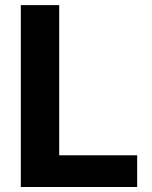

<svg xmlns="http://www.w3.org/2000/svg" viewBox="-20 -748 608 768"><path d="M63.3 0V-727.5H216.8V-126.8H528.7V0Z"/></svg>

Font: GitLab Sans
Style: Regular
Weight: 400
Designer: Rasmus Andersson
Foundry: Modifications by GitLab B.V., manufactured by rsms
Version: Version 4.000;git-c8fb6b7